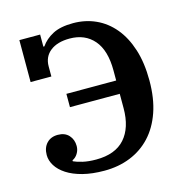

<svg xmlns="http://www.w3.org/2000/svg" viewBox="-106 -809 885 920"><g transform="rotate(-15 336.0 -349.0)"><path d="M301 12Q240 12 193.5 0Q147 -12 115.5 -32.5Q84 -53 68 -79Q52 -105 52 -132Q52 -168 72.5 -190Q93 -212 128 -212Q163 -212 182.5 -190.5Q202 -169 202 -137Q202 -117 191.5 -100Q181 -83 165 -76V-71Q182 -63 210 -56.5Q238 -50 276 -50Q371 -50 418.5 -103.5Q466 -157 466 -254V-325H219V-391H466V-441Q466 -541 422 -592Q378 -643 302 -643Q241 -643 206 -615.5Q171 -588 171 -540V-490H68V-698H171V-638H176Q198 -670 236 -690Q274 -710 337 -710Q398 -710 449.5 -686.5Q501 -663 539 -617.5Q577 -572 598.5 -505Q620 -438 620 -350Q620 -261 596.5 -193.5Q573 -126 530.5 -80.5Q488 -35 429.5 -11.5Q371 12 301 12Z"/></g></svg>

Font: IBM Plex Serif SmBld
Style: Regular
Weight: 600
Designer: Mike Abbink, Paul van der Laan, Pieter van Rosmalen
Foundry: Bold Monday
Version: Version 3.001